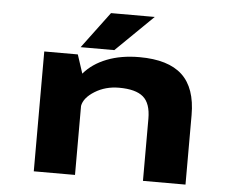

<svg xmlns="http://www.w3.org/2000/svg" viewBox="-50 -740 950 798"><g transform="rotate(5 425.0 -341.5)"><path d="M268 -531 381.5 -683H564L408.5 -531ZM119 0V-500H259L284.5 -422Q320.5 -464.5 379.8 -487.8Q439 -511 515.5 -511Q636 -511 694 -457Q752 -403 752 -290V0H574.5V-259Q574.5 -323.5 543 -350.2Q511.5 -377 442 -377Q385.5 -377 341.2 -349.5Q297 -322 291 -288V0Z"/></g></svg>

Font: League Mono Wide
Style: Bold
Weight: 700
Width: 8
Designer: Tyler Finck
Foundry: The League of Moveable Type / Tyler Finck
Version: Version 2.210